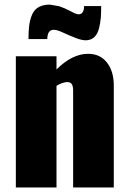

<svg xmlns="http://www.w3.org/2000/svg" viewBox="-20 -826 567 846"><path d="M364.7 -648.9Q361.8 -648.4 358.4 -648.4Q339.8 -648.4 314.9 -658.2Q285.6 -669.4 258.5 -682.1Q231.4 -694.8 217.3 -694.8Q188.5 -694.8 188.5 -653.8H105.5Q105.5 -689 108.6 -713.6Q111.8 -738.3 120.4 -759.3Q128.9 -780.3 145.3 -791.5Q161.6 -802.7 187 -805.2Q193.4 -805.7 199.7 -805.7L241.7 -798.3Q269 -788.6 290.5 -776.9Q312 -765.1 319.8 -763.7Q336.4 -760.7 343.5 -771.2Q350.6 -781.7 350.6 -799.3H425.8Q425.8 -770 424.1 -747.8Q422.4 -725.6 416.5 -701.9Q410.6 -678.2 397.7 -664.6Q384.8 -650.9 364.7 -648.9ZM49.8 0V-578.1H229V-520Q297.9 -588.9 368.2 -588.9Q420.9 -588.9 451.2 -550.5Q481.4 -512.2 481.4 -448.7V0H302.2V-427.7Q302.2 -446.8 295.9 -455.8Q289.6 -464.8 273.9 -464.4Q252.9 -462.4 229 -447.8V0Z"/></svg>

Font: Oswald
Style: Heavy
Weight: 800
Designer: Vernon Adams
Foundry: Vernon Adams
Version: 3.0; ttfautohint (v0.95) -l 8 -r 50 -G 200 -x 0 -w "G" -W -c